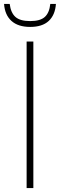

<svg xmlns="http://www.w3.org/2000/svg" viewBox="-46 -950 302 970"><path d="M88.5 0V-740H122.5V0ZM106.5 -814Q45.5 -814 12 -844.2Q-21.5 -874.5 -25.5 -930H3Q8.5 -885.5 32 -864.5Q55.5 -843.5 106.5 -843.5Q157.5 -843.5 180.5 -864.5Q203.5 -885.5 208 -930H236.5Q232.5 -874 200 -844Q167.5 -814 106.5 -814Z"/></svg>

Font: Encode Sans SmCnd Th
Style: Regular
Weight: 100
Width: 4
Designer: Multiple Designers
Foundry: Impallari Type
Version: Version 3.002; ttfautohint (v1.8.3) -l 8 -r 50 -G 200 -x 14 